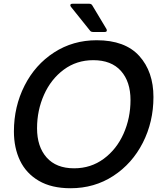

<svg xmlns="http://www.w3.org/2000/svg" viewBox="-20 -989 855 1021"><path d="M54 -290Q54 -422 110.5 -533.5Q167 -645 267.5 -710Q368 -775 494 -775Q645 -775 720.5 -691.5Q796 -608 796 -473Q796 -341 739.5 -230Q683 -119 582.5 -53.5Q482 12 355 12Q254 12 186.5 -27.5Q119 -67 86.5 -135Q54 -203 54 -290ZM674 -457Q674 -555 623 -612Q572 -669 476 -669Q387 -669 319 -618.5Q251 -568 214 -485Q177 -402 177 -307Q177 -209 228 -151.5Q279 -94 374 -94Q463 -94 531.5 -144.5Q600 -195 637 -278Q674 -361 674 -457ZM475 -819Q463 -819 458 -827L357 -953Q354 -958 354 -961Q354 -969 365 -969H455Q466 -969 471 -960L546 -835Q548 -832 548 -827Q548 -819 537 -819Z"/></svg>

Font: Open Sauce Two Medium Italic
Style: Regular
Weight: 500
Italic angle: -10°
Designer: Alfredo Marco Pradil
Foundry: Creative Sauce Fz LLC
Version: Version 1.477